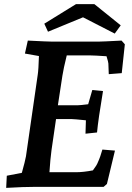

<svg xmlns="http://www.w3.org/2000/svg" viewBox="-20 -907 639 932"><path d="M13 -54 86 -68Q102 -125 106 -148L163 -543Q167 -567 169 -635L101 -647L115 -710Q213 -705 233 -705H458Q475 -705 570 -710L586 -692L571 -552L508 -547L506 -599Q506 -605 497 -634Q437 -638 419 -638H304Q288 -573 283 -540L261 -396H357Q368 -396 408 -401L428 -470L480 -465Q457 -328 451 -264L395 -258L397 -323Q339 -329 328 -329H252L230 -178Q224 -134 220 -71H349Q384 -71 431 -80Q450 -105 455 -119Q461 -132 467 -149Q473 -166 477 -181L538 -176L499 -14L483 0H368H151Q95 0 10 5ZM383 -823 213 -753 195 -792 349 -887H438L566 -784L537 -744Z"/></svg>

Font: Andada Pro
Style: Bold Italic
Weight: 700
Italic angle: -7°
Designer: Carolina Giovagnoli
Foundry: Huerta Tipografica
Version: Version 3.005; ttfautohint (v1.8.4)